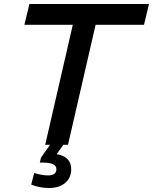

<svg xmlns="http://www.w3.org/2000/svg" viewBox="-20 -724 765 960"><path d="M127 -704H725L700 -600H458L320 0H297L263 47Q298 52 317 71Q336 90 336 122Q336 165 306 190.5Q276 216 225 216Q178 216 136 199L151 141Q190 153 220 153Q262 153 262 122Q262 103 242 95.5Q222 88 179 89L185 64L230 0H206L344 -600H102Z"/></svg>

Font: CBA Beacon Sans Bold
Style: Italic
Weight: 700
Italic angle: -13°
Designer: Wei Huang
Foundry: Wei Huang
Version: Version 1.002